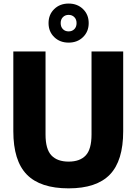

<svg xmlns="http://www.w3.org/2000/svg" viewBox="-20 -1022 748 1052"><path d="M356 10Q201 10 127 -65.5Q53 -141 53 -303V-740H229.5V-285Q229.5 -204.5 261.8 -170.5Q294 -136.5 356 -136.5Q418 -136.5 449.8 -170.5Q481.5 -204.5 481.5 -285V-740H655V-303Q655 -141 582 -65.5Q509 10 356 10ZM356 -788.5Q308 -788.5 277 -818.8Q246 -849 246 -895.5Q246 -942 277 -972.2Q308 -1002.5 356 -1002.5Q404 -1002.5 435 -972.2Q466 -942 466 -895.5Q466 -849 435 -818.8Q404 -788.5 356 -788.5ZM356 -850Q375 -850 387.2 -862.2Q399.5 -874.5 399.5 -895.5Q399.5 -916 387.2 -928.2Q375 -940.5 356 -940.5Q337 -940.5 324.8 -928.2Q312.5 -916 312.5 -895.5Q312.5 -874.5 324.8 -862.2Q337 -850 356 -850Z"/></svg>

Font: Encode Sans Semi Condensed ExtraBold
Style: Regular
Weight: 800
Width: 4
Designer: Multiple Designers
Foundry: Impallari Type
Version: Version 3.000; ttfautohint (v1.8.3) -l 8 -r 50 -G 200 -x 14 